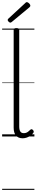

<svg xmlns="http://www.w3.org/2000/svg" viewBox="-20 -1278 342 1798"><path d="M192 17Q152 17 130 -8Q108 -33 108 -82V-996Q108 -1006 114 -1010.5Q120 -1015 133 -1015Q147 -1015 153.5 -1010.5Q160 -1006 160 -996V-94Q160 -63 170 -47Q180 -31 202 -31Q213 -31 223 -34Q233 -37 243 -44.5Q253 -52 263 -62Q269 -68 275.5 -68Q282 -68 289 -60Q294 -55 295.5 -48.5Q297 -42 293 -35Q282 -19 265.5 -7.5Q249 4 230 10.5Q211 17 192 17ZM77 -1066Q70 -1066 61 -1074.5Q52 -1083 52 -1090Q52 -1093 53 -1096Q54 -1099 58 -1103L216 -1249Q220 -1253 223 -1255.5Q226 -1258 230 -1258Q237 -1258 245 -1252.5Q253 -1247 258.5 -1239.5Q264 -1232 264 -1225Q264 -1221 262.5 -1218Q261 -1215 256 -1210L91 -1073Q86 -1070 83.5 -1068Q81 -1066 77 -1066ZM0 490H302V500H0ZM0 -20H302V0H0ZM0 -505H302V-500H0ZM0 -1010H302V-1000H0Z"/></svg>

Font: Playwrite ES Guides
Style: Regular
Weight: 400
Designer: Veronika Burian, José Scaglione
Foundry: TypeTogether
Version: Version 1.003